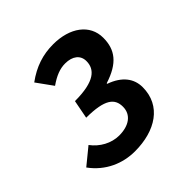

<svg xmlns="http://www.w3.org/2000/svg" viewBox="-173 -791 947 947"><g transform="rotate(-45 300.0 -317.5)"><path d="M243.4 12C386.3 12 494.1 -56 494.1 -185.2C494.1 -244.2 459.2 -293 382 -320.5V-324.2C489.8 -358.4 529 -412.5 529 -495C529 -587.9 447.8 -647.1 331.1 -647.1C260 -647.1 196.3 -626.9 132.2 -579.8L193 -495.4C234.2 -524.2 269.2 -538.4 306.1 -538.4C357.6 -538.4 388.9 -513.3 388.9 -472.4C388.9 -415.1 347.1 -372.7 209.1 -372.7L190.4 -275.7C320.8 -275.2 357.2 -242.2 357.2 -185.8C357.2 -129.7 311.7 -98.2 243.7 -98.2C189.6 -98.2 136.8 -127.2 103.4 -172.4L17 -101.8C74.3 -23 159 12 243.4 12Z"/></g></svg>

Font: Source Code Variable
Style: Italic
Weight: 400
Italic angle: -11°
Monospace: yes
Designer: Paul D. Hunt, Teo Tuominen
Foundry: Adobe Systems Incorporated
Version: Version 1.005;PS 1.0;hotconv 16.6.54;makeotf.lib2.5.65590